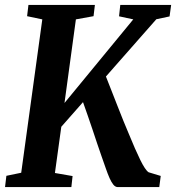

<svg xmlns="http://www.w3.org/2000/svg" viewBox="-22 -763 718 783"><path d="M-1.5 0 4 -46 64.5 -58.5 150.5 -684 88.5 -697 94 -743H365L359.5 -697L287.5 -684L241 -343L521.5 -684L463.5 -696.5L468.5 -743H676L669.5 -696L615.5 -684.5L410 -451Q420 -425.5 432.5 -393.8Q445 -362 457.5 -330Q470 -298 481.5 -269.5Q493 -241 501.5 -221.5Q516 -186 528.2 -158.2Q540.5 -130.5 550.2 -110.5Q560 -90.5 568.5 -77.8Q577 -65 584 -60.5L633.5 -45.5L627.5 0H457.5Q448 -0.5 440.2 -10Q432.5 -19.5 425 -36.2Q417.5 -53 409.5 -76.2Q401.5 -99.5 391.5 -127.5Q383.5 -149.5 374.5 -177Q365.5 -204.5 355.5 -234Q345.5 -263.5 335.5 -292.5Q325.5 -321.5 316.5 -346.5L228 -246L202 -57.5L274 -45L269 0Z"/></svg>

Font: Merriweather 24pt SemiCondensed
Style: Bold Italic
Weight: 700
Width: 4
Italic angle: -7.8°
Designer: Eben Sorkin
Foundry: Eben Sorkin
Version: Version 2.101